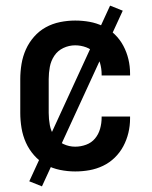

<svg xmlns="http://www.w3.org/2000/svg" viewBox="-20 -601 540 682"><path d="M247 8Q220 8 193 2.5Q166 -3 142.5 -16Q119 -29 101 -49.5Q83 -70 72 -94.5Q61 -119 56.5 -146Q52 -173 52 -200V-320Q52 -347 56.5 -374Q61 -401 72 -425.5Q83 -450 101 -470.5Q119 -491 142.5 -504Q166 -517 193 -522.5Q220 -528 247 -528Q273 -528 298 -523.5Q323 -519 346 -508Q369 -497 387.5 -479Q406 -461 418 -438.5Q430 -416 436 -391Q442 -366 442 -340V-333H341V-337Q341 -357 335.5 -376.5Q330 -396 317.5 -411Q305 -426 286 -433Q267 -440 247 -440Q225 -440 205 -430.5Q185 -421 173 -403Q161 -385 157 -363.5Q153 -342 153 -320V-200Q153 -178 157 -156.5Q161 -135 173 -117Q185 -99 205 -89.5Q225 -80 247 -80Q267 -80 286 -87Q305 -94 317.5 -109Q330 -124 335.5 -143.5Q341 -163 341 -183V-187H442V-180Q442 -154 436 -129Q430 -104 418 -81.5Q406 -59 387.5 -41Q369 -23 346 -12Q323 -1 298 3.5Q273 8 247 8ZM129 61 84 43 371 -581 416 -563Z"/></svg>

Font: Iosevka Term Semibold
Style: Regular
Weight: 600
Monospace: yes
Designer: Belleve Invis
Foundry: Belleve Invis
Version: Version 31.4.0